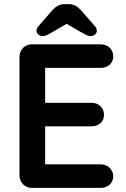

<svg xmlns="http://www.w3.org/2000/svg" viewBox="-20 -916 612 936"><path d="M136 -700H471Q497 -700 514.5 -683.5Q532 -667 532 -641Q532 -616 514.5 -600.5Q497 -585 471 -585H191L200 -602V-407L192 -415H426Q452 -415 469.5 -398.5Q487 -382 487 -356Q487 -331 469.5 -315.5Q452 -300 426 -300H195L200 -308V-106L192 -115H471Q497 -115 514.5 -97.5Q532 -80 532 -57Q532 -32 514.5 -16Q497 0 471 0H136Q110 0 92.5 -17.5Q75 -35 75 -61V-639Q75 -665 92.5 -682.5Q110 -700 136 -700ZM286 -811H324L240 -762Q223 -752 211 -746Q199 -740 189 -740Q176 -740 167 -748Q158 -756 158 -765Q158 -773 161 -779Q164 -785 173 -795L236 -867Q249 -881 263 -888.5Q277 -896 297 -896H313Q333 -896 347 -888.5Q361 -881 374 -867L437 -795Q446 -785 449 -779Q452 -773 452 -765Q452 -756 443.5 -748Q435 -740 421 -740Q411 -740 399 -746Q387 -752 370 -762Z"/></svg>

Font: Quicksand Variable Light
Style: Regular
Weight: 300
Designer: Andrew Paglinawan
Foundry: Andrew Paglinawan
Version: Version 3.004